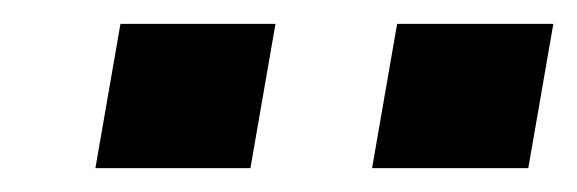

<svg xmlns="http://www.w3.org/2000/svg" viewBox="-20 -743 484 161"><path d="M60 -602 81 -723H211L190 -602ZM292 -602 313 -723H444L423 -602Z"/></svg>

Font: Archivo SemiExpanded
Style: Bold Italic
Weight: 700
Width: 6
Italic angle: -10°
Designer: Hector Gatti
Foundry: Omnibus-Type
Version: Version 2.001